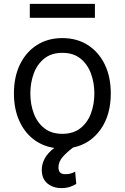

<svg xmlns="http://www.w3.org/2000/svg" viewBox="-20 -747 637 980"><path d="M464.5 -656.2H132.1V-727.3H464.5ZM294 213.1Q250.4 213.1 221.8 189.1Q193.2 165.1 193.2 119.3Q193.2 90.9 208.1 62.5Q223 34.1 257.1 8.2Q194.6 -1.4 148.4 -38.2Q102.3 -74.9 76.7 -134.2Q51.1 -193.5 51.1 -269.9Q51.1 -355.1 82.2 -418.7Q113.3 -482.2 168.9 -517.4Q224.4 -552.6 298.3 -552.6Q372.2 -552.6 427.7 -517.4Q483.3 -482.2 514.4 -418.7Q545.5 -355.1 545.5 -269.9Q545.5 -159.4 493.1 -85.9Q440.7 -12.4 353 6Q323.2 28.1 300.8 53.1Q278.4 78.1 278.4 108Q278.4 123.9 286.2 133Q294 142 315.3 142Q331.3 142 343.8 137.8Q356.2 133.5 363.6 129.3L369.3 191.8Q357.6 199.2 338.6 206.1Q319.6 213.1 294 213.1ZM298.3 -63.9Q354.4 -63.9 390.6 -92.7Q426.8 -121.4 444.2 -168.3Q461.6 -215.2 461.6 -269.9Q461.6 -324.6 444.2 -371.8Q426.8 -419 390.6 -448.2Q354.4 -477.3 298.3 -477.3Q242.2 -477.3 206 -448.2Q169.7 -419 152.3 -371.8Q134.9 -324.6 134.9 -269.9Q134.9 -215.2 152.3 -168.3Q169.7 -121.4 206 -92.7Q242.2 -63.9 298.3 -63.9Z"/></svg>

Font: Linik Sans
Style: Regular
Weight: 400
Designer: Rasmus Andersson (font), Marc Monis (original base), Kil Hyung-jin (Pretendard portions), Cristiano Sobral (main changes
Foundry: rsms
Version: Version 3.018;May 31, 2022;FontCreator 14.0.0.2814 64-bit; t